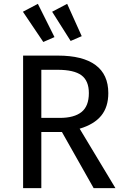

<svg xmlns="http://www.w3.org/2000/svg" viewBox="-20 -978 645 998"><path d="M263.2 -785.2 205.1 -759.8 99.1 -917 176.8 -958ZM404.8 -790 347.2 -765.1 251 -917 329.1 -958ZM466.8 0 301.8 -292H194.8V0H100.1V-689H280.8Q410.2 -689 476.6 -639.9Q543 -590.8 543 -494.1Q543 -421.9 506.1 -376.7Q469.2 -331.5 394 -309.1L580.1 0ZM194.8 -365.2H291Q365.7 -365.2 403.8 -395.8Q441.9 -426.3 441.9 -494.1Q441.9 -558.1 403.3 -586.7Q364.7 -615.2 279.8 -615.2H194.8Z"/></svg>

Font: FiraGO
Style: Regular
Weight: 400
Designer: bBox Type
Foundry: bBox Type GmbH
Version: Version 1.001;PS 001.001;hotconv 1.0.88;makeotf.lib2.5.64775